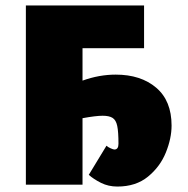

<svg xmlns="http://www.w3.org/2000/svg" viewBox="-20 -678 690 705"><path d="M610 -217Q610 -170 589 -118Q568 -66 523.5 -29.5Q479 7 411 7Q378 7 351 -6.5Q324 -20 306 -36L371 -143Q376 -138 386 -133.5Q396 -129 400 -129Q415 -129 415 -150Q415 -194 410.5 -215.5Q406 -237 393.5 -245Q381 -253 357 -253Q332 -253 283 -244V0H75V-658H509V-501H283V-382Q344 -404 405 -404Q497 -404 553.5 -356Q610 -308 610 -217Z"/></svg>

Font: Ysabeau Heavy
Style: Regular
Weight: 800
Designer: Christian Thalmann (Catharsis Fonts)
Version: Version 0.003